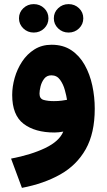

<svg xmlns="http://www.w3.org/2000/svg" viewBox="-20 -636 514 923"><path d="M238.8 -547.9Q238.8 -576.7 259.5 -596.4Q280.3 -616.2 309.6 -616.2Q339.4 -616.2 359.9 -596.4Q380.4 -576.7 380.4 -547.9Q380.4 -519.5 359.9 -499.5Q339.4 -479.5 309.6 -479.5Q280.3 -479.5 259.5 -499.5Q238.8 -519.5 238.8 -547.9ZM71.3 -547.9Q71.3 -576.7 92 -596.4Q112.8 -616.2 142.1 -616.2Q171.9 -616.2 192.4 -596.4Q212.9 -576.7 212.9 -547.9Q212.9 -519.5 192.4 -499.5Q171.9 -479.5 142.1 -479.5Q112.8 -479.5 92 -499.5Q71.3 -519.5 71.3 -547.9ZM435.5 -113.3Q435.5 4.4 392.1 81.3Q348.6 158.2 269.8 202.6Q190.9 247.1 85.4 267.1L33.2 126.5Q130.4 107.9 197.8 75.4Q265.1 43 284.2 -3.4Q261.7 1 241.7 1Q148.4 1 93.5 -40.8Q38.6 -82.5 38.6 -179.7Q38.6 -219.2 50.5 -261.5Q62.5 -303.7 86.2 -339.8Q109.9 -376 145.5 -398.4Q181.2 -420.9 228 -420.9Q283.7 -420.9 323 -394.5Q362.3 -368.2 387.2 -323.7Q412.1 -279.3 423.8 -224.6Q435.5 -169.9 435.5 -113.3ZM238.8 -149.9Q259.8 -149.9 276.4 -152.1Q293 -154.3 302.2 -156.2Q299.3 -175.3 291.7 -203.1Q284.2 -231 268.8 -252.4Q253.4 -273.9 227.1 -273.9Q205.1 -273.9 192.6 -257.8Q180.2 -241.7 175 -220.9Q169.9 -200.2 169.9 -185.5Q169.9 -161.1 190.4 -155.5Q210.9 -149.9 238.8 -149.9Z"/></svg>

Font: Vazirmatn RD Black
Style: Regular
Weight: 900
Designer: Saber Rastikerdar
Foundry: Saber Rastikerdar
Version: Version 32.102